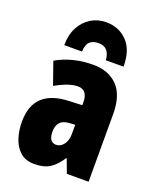

<svg xmlns="http://www.w3.org/2000/svg" viewBox="-147 -873 788 969"><g transform="rotate(20 247.0 -388.5)"><path d="M266.1 -563Q348.6 -563 396.7 -513.7Q444.8 -464.4 444.8 -362.8V0H328.1L300.8 -73.2H297.9Q271 -31.2 239.5 -10.7Q208 9.8 155.8 9.8Q108.4 9.8 79.6 -16.1Q50.8 -42 37.8 -83Q24.9 -124 24.9 -168.9Q24.9 -257.8 72.5 -301.8Q120.1 -345.7 210.9 -349.1L283.2 -352.1V-366.2Q283.2 -434.1 230 -434.1Q183.6 -434.1 110.8 -393.1L68.8 -513.2Q109.4 -537.1 159.2 -550Q209 -563 266.1 -563ZM283.2 -247.1 252.9 -245.1Q187 -242.2 187 -175.8Q187 -119.1 226.1 -119.1Q250 -119.1 266.6 -140.9Q283.2 -162.6 283.2 -198.2ZM253.9 -787.1Q322.8 -787.1 367.4 -741.2Q412.1 -695.3 412.1 -606H316.9Q312.5 -674.8 253.9 -674.8Q224.1 -674.8 207.3 -659.7Q190.4 -644.5 189 -606H93.8Q93.8 -661.6 115.2 -702.1Q136.7 -742.7 173.1 -764.9Q209.5 -787.1 253.9 -787.1Z"/></g></svg>

Font: Open Sans Condensed ExtraBold
Style: Regular
Weight: 800
Width: 3
Designer: Monotype Design Team
Foundry: Monotype Imaging Inc.
Version: Version 3.000; ttfautohint (v1.8.4)